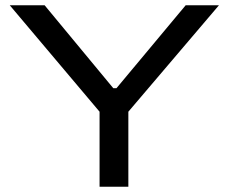

<svg xmlns="http://www.w3.org/2000/svg" viewBox="-20 -707 865 727"><path d="M357 0V-284L17 -687H149L409 -373H421L683 -687H809L466 -284V0Z"/></svg>

Font: Archivo Expanded
Style: Regular
Weight: 400
Width: 7
Designer: Hector Gatti
Foundry: Omnibus-Type
Version: Version 2.001